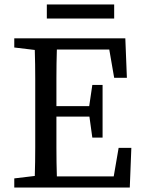

<svg xmlns="http://www.w3.org/2000/svg" viewBox="-20 -841 643 861"><path d="M138 -310V-359Q138 -424 138 -488Q138 -552 136 -617L44 -628V-669H542L549 -492H492L470 -619H235Q233 -555 233 -491Q233 -427 233 -365H380L394 -460H440V-224H394L381 -318H233Q233 -243 233 -178Q233 -113 235 -50H490L512 -178H569L562 0H44V-41L136 -52Q138 -115 138 -179.5Q138 -244 138 -310ZM190 -758V-821H492V-758Z"/></svg>

Font: Source Serif Pro
Style: Regular
Weight: 400
Designer: Frank Grießhammer
Foundry: Adobe Systems Incorporated
Version: Version 2.000;PS 1.000;hotconv 16.6.51;makeotf.lib2.5.65220